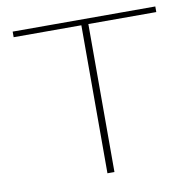

<svg xmlns="http://www.w3.org/2000/svg" viewBox="-75 -734 815 810"><g transform="rotate(-10 332.5 -329.0)"><path d="M642 -634H351V0H321V-634H31V-658H642Z"/></g></svg>

Font: Ysabeau SC Extralight
Style: Regular
Weight: 200
Designer: Christian Thalmann (Catharsis Fonts)
Version: Version 0.003